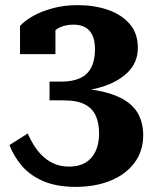

<svg xmlns="http://www.w3.org/2000/svg" viewBox="-20 -638 600 748"><path d="M245 -294 283 -269V-305L227 -279Q308 -279 373.5 -298.5Q439 -318 478 -356.5Q517 -395 517 -452Q517 -508 485.5 -544.5Q454 -581 401 -599.5Q348 -618 283 -618Q230 -618 186 -606Q142 -594 109.5 -576Q77 -558 58 -537V-427H196V-544Q186 -542 179.5 -535Q173 -528 169 -519.5Q165 -511 164 -501.5Q163 -492 163 -486Q178 -510 203.5 -526Q229 -542 267 -542Q292 -542 310.5 -532.5Q329 -523 339.5 -502Q350 -481 350 -446Q350 -403 335.5 -375Q321 -347 292 -333.5Q263 -320 217 -320H173V-247H228Q282 -247 312 -230.5Q342 -214 354 -185Q366 -156 366 -118Q366 -77 352 -48Q338 -19 312.5 -4Q287 11 250 11Q215 11 189 -1Q163 -13 143.5 -32.5Q124 -52 110.5 -74.5Q97 -97 88 -118L17 -73Q34 -28 66 9Q98 46 149.5 68Q201 90 275 90Q350 90 409 66.5Q468 43 503 -2.5Q538 -48 538 -113Q538 -154 522 -187.5Q506 -221 471 -244.5Q436 -268 380.5 -281Q325 -294 245 -294Z"/></svg>

Font: Roboto Serif 36pt
Style: Bold
Weight: 700
Version: Version 1.008